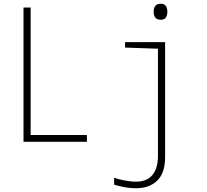

<svg xmlns="http://www.w3.org/2000/svg" viewBox="-20 -754 1100 1021"><path d="M105 0V-714H143V-36H442V0ZM835 -649Q814 -649 805.5 -661Q797 -673 797 -692Q797 -710 805.5 -722Q814 -734 835 -734Q854 -734 862 -722Q870 -710 870 -692Q870 -674 862.5 -661.5Q855 -649 835 -649ZM704 247Q669 247 635 240Q601 233 587 228V191Q604 198 639 205Q674 212 703 212Q762 212 791 176Q820 140 820 76V-495L645 -501V-530H858V82Q858 166 816 206.5Q774 247 704 247Z"/></svg>

Font: Noto Sans Mono Condensed ExtraLight
Style: Regular
Weight: 200
Width: 3
Designer: Monotype Design Team
Foundry: Monotype Imaging Inc.
Version: Version 2.014; ttfautohint (v1.8.4.7-5d5b)